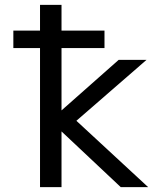

<svg xmlns="http://www.w3.org/2000/svg" viewBox="-20 -772 662 794"><path d="M35.2 -573.2V-645.5H145.5V-752H234.4V-645.5H412.1V-573.2H234.4V-315.4L470.7 -524.4H585.9L295.9 -272.5L592.8 2H479.5L234.4 -228.5V2H145.5V-573.2Z"/></svg>

Font: irohakakuC Regular
Style: Regular
Weight: 400
Designer: [Source Han Sans]
Ryoko NISHIZUKA Ë•øÂ°öÊ∂ºÂ≠ê (kana & ideographs); Paul D. Hunt (Latin, Greek & Cyrillic); Wenlong ZHAN
Version: Version 1.001.20160904